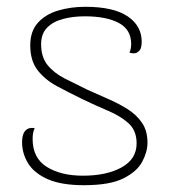

<svg xmlns="http://www.w3.org/2000/svg" viewBox="-20 -533 500 565"><path d="M227 12Q161 12 121 -5.5Q81 -23 63 -52Q45 -81 45 -114Q45 -130 49 -139.5Q53 -149 61 -153.5Q69 -158 82 -156Q79 -149 77.5 -142Q76 -135 76 -124Q76 -68 117.5 -42Q159 -16 224 -16Q294 -16 338 -40.5Q382 -65 382 -111Q382 -149 358 -170.5Q334 -192 297 -207.5Q260 -223 221 -242Q182 -261 147.5 -279.5Q113 -298 91 -326Q69 -354 69 -400Q69 -441 91.5 -466Q114 -491 151 -502Q188 -513 231 -513Q314 -513 355.5 -485Q397 -457 397 -410Q397 -399 394.5 -391.5Q392 -384 384 -379Q380 -376 374 -376Q368 -376 361 -378Q364 -385 365 -391.5Q366 -398 366 -404Q366 -446 329.5 -465.5Q293 -485 229 -485Q196 -485 166.5 -477.5Q137 -470 119 -452Q101 -434 101 -403Q101 -365 120 -341.5Q139 -318 170.5 -302Q202 -286 237 -269Q268 -255 299 -241.5Q330 -228 356 -211.5Q382 -195 398 -171.5Q414 -148 414 -113Q414 -86 398.5 -57Q383 -28 343 -8Q303 12 227 12Z"/></svg>

Font: Arima Thin
Style: Regular
Weight: 100
Designer: Joana Correia and Natanael Gama
Foundry: NDISCOVER
Version: Version 1.101;gftools[0.9.23]